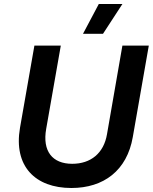

<svg xmlns="http://www.w3.org/2000/svg" viewBox="-20 -928 764 960"><path d="M337 12C498 12 615 -75 644 -243L724 -700H592L515 -257C499 -162 434 -109 341 -109C242 -109 191 -172 211 -284L284 -700H152L80 -289C47 -97 156 12 337 12ZM592 -908H474L395 -759H495Z"/></svg>

Font: Fixel Display 20240404 SemiBold
Style: Italic
Weight: 600
Italic angle: -10°
Designer: AlfaBravo + MacPaw
Foundry: Kyrylo Tkachov, Marchela Mozhyna, Serhii Makarenko, Maria Weinstein, Zakhar Kryvoshyya
Version: Version 1.211;Glyphs 3.2 (3225)